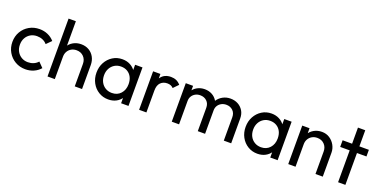

<svg xmlns="http://www.w3.org/2000/svg" viewBox="-18 -1465 4404 2226"><g transform="rotate(20 2184.5 -352.0)"><path d="M283 10Q213 10 156.5 -23Q100 -56 67.5 -112.5Q35 -169 35 -238Q35 -308 67.5 -364Q100 -420 156.5 -452.5Q213 -485 283 -485Q338 -485 385 -464.5Q432 -444 466 -405L406 -345Q384 -371 352.5 -384.5Q321 -398 283 -398Q238 -398 203 -377.5Q168 -357 148 -321Q128 -285 128 -238Q128 -191 148 -155Q168 -119 203 -98Q238 -77 283 -77Q321 -77 352.5 -90.5Q384 -104 407 -130L466 -70Q433 -32 385.5 -11Q338 10 283 10Z M891 0V-277Q891 -331 857 -366Q823 -401 769 -401Q733 -401 705 -385Q677 -369 661 -341Q645 -313 645 -277L608 -298Q608 -352 632 -394Q656 -436 699 -460.5Q742 -485 796 -485Q850 -485 891.5 -461Q933 -437 957 -394Q981 -351 981 -295V0ZM555 0V-714H645V0Z M1305 10Q1240 10 1187 -22.5Q1134 -55 1103.5 -111Q1073 -167 1073 -237Q1073 -307 1103.5 -363Q1134 -419 1186.5 -452Q1239 -485 1305 -485Q1359 -485 1401.5 -462.5Q1444 -440 1470 -400.5Q1496 -361 1499 -309V-166Q1496 -115 1470.5 -75Q1445 -35 1402.5 -12.5Q1360 10 1305 10ZM1320 -75Q1387 -75 1428 -120.5Q1469 -166 1469 -237Q1469 -286 1450.5 -322.5Q1432 -359 1398 -379.5Q1364 -400 1319 -400Q1274 -400 1239.5 -379Q1205 -358 1185.5 -321.5Q1166 -285 1166 -238Q1166 -190 1185.5 -153.5Q1205 -117 1240 -96Q1275 -75 1320 -75ZM1463 0V-128L1480 -244L1463 -359V-475H1554V0Z M1685 0V-475H1775V0ZM1775 -271 1741 -286Q1741 -377 1783 -431Q1825 -485 1904 -485Q1940 -485 1969 -472.5Q1998 -460 2023 -431L1964 -370Q1949 -386 1931 -393Q1913 -400 1889 -400Q1839 -400 1807 -368Q1775 -336 1775 -271Z M2088 0V-475H2178V0ZM2409 0V-287Q2409 -340 2376.5 -370.5Q2344 -401 2295 -401Q2262 -401 2236 -387Q2210 -373 2194 -348Q2178 -323 2178 -288L2141 -306Q2141 -360 2164.5 -400Q2188 -440 2229 -462.5Q2270 -485 2321 -485Q2371 -485 2411.5 -463Q2452 -441 2475.5 -401Q2499 -361 2499 -306V0ZM2730 0V-287Q2730 -340 2697.5 -370.5Q2665 -401 2617 -401Q2584 -401 2557.5 -387Q2531 -373 2515 -348Q2499 -323 2499 -288L2448 -306Q2451 -361 2477.5 -400.5Q2504 -440 2546 -462.5Q2588 -485 2638 -485Q2690 -485 2731 -463Q2772 -441 2796.5 -401Q2821 -361 2821 -305V0Z M3145 10Q3080 10 3027 -22.5Q2974 -55 2943.5 -111Q2913 -167 2913 -237Q2913 -307 2943.5 -363Q2974 -419 3026.5 -452Q3079 -485 3145 -485Q3199 -485 3241.5 -462.5Q3284 -440 3310 -400.5Q3336 -361 3339 -309V-166Q3336 -115 3310.5 -75Q3285 -35 3242.5 -12.5Q3200 10 3145 10ZM3160 -75Q3227 -75 3268 -120.5Q3309 -166 3309 -237Q3309 -286 3290.5 -322.5Q3272 -359 3238 -379.5Q3204 -400 3159 -400Q3114 -400 3079.5 -379Q3045 -358 3025.5 -321.5Q3006 -285 3006 -238Q3006 -190 3025.5 -153.5Q3045 -117 3080 -96Q3115 -75 3160 -75ZM3303 0V-128L3320 -244L3303 -359V-475H3394V0Z M3861 0V-277Q3861 -331 3827 -366Q3793 -401 3739 -401Q3703 -401 3675 -385Q3647 -369 3631 -341Q3615 -313 3615 -277L3578 -298Q3578 -352 3602 -394Q3626 -436 3669 -460.5Q3712 -485 3766 -485Q3820 -485 3861.5 -458Q3903 -431 3927 -387.5Q3951 -344 3951 -295V0ZM3525 0V-475H3615V0Z M4140 0V-674H4230V0ZM4023 -393V-475H4347V-393Z"/></g></svg>

Font: Outfit Thin
Style: Regular
Weight: 400
Version: Version 1.100;gftools[0.9.27]